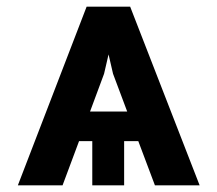

<svg xmlns="http://www.w3.org/2000/svg" viewBox="-20 -558 654 578"><path d="M33.7 0 240.8 -538H371.8L581 0H446.4L396.3 -133.2H353.7V0H257.8V-133.2H218L168.3 0ZM362.9 -222.3 320.3 -335.9 306.8 -394.2 293.3 -335.9 251.1 -222.3Z"/></svg>

Font: Inter P Semi Bold
Style: Regular
Weight: 600
Designer: Rasmus Andersson
Foundry: rsms
Version: Version 3.018;git-588b23468